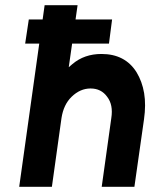

<svg xmlns="http://www.w3.org/2000/svg" viewBox="-20 -720 583 740"><path d="M498 0 535 -260Q543 -316 535.5 -361Q528 -406 506 -442Q462 -512 371 -512Q305 -512 259 -473Q255 -470 252 -467Q249 -464 245 -461L279 -700H152L54 0H180L217 -265Q225 -317 256 -347Q289 -379 329 -379Q370 -379 393 -347Q417 -316 409 -265L372 0ZM77 -552H400L412 -645H91Z"/></svg>

Font: Unageo
Style: Bold-Italic
Weight: 700
Designer: Richard Sepsi
Foundry: Richard Sepsi
Version: Version 2.000